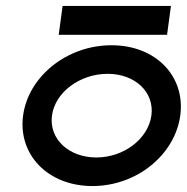

<svg xmlns="http://www.w3.org/2000/svg" viewBox="-20 -614 628 645"><path d="M190.3 -594 177.2 -497H541.2L554.3 -594ZM341.5 -366C434.5 -366 499.1 -304 488.6 -226C478 -148 396.5 -85 303.5 -85C210.5 -85 144 -148 154.6 -226C165.1 -304 248.5 -366 341.5 -366ZM290.5 11C440.5 11 567.9 -95 585.6 -226C603.3 -357 504.5 -462 354.5 -462C204.5 -462 75.3 -357 57.6 -226C39.9 -95 140.5 11 290.5 11Z"/></svg>

Font: Charger
Style: ExBdIt
Weight: 400
Designer: Jasper
Foundry: Cannot Into Space Fonts
Version: Version 0.99